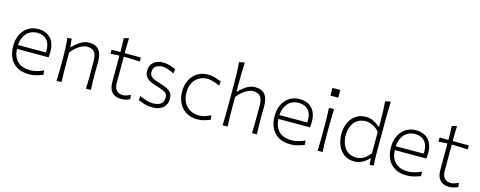

<svg xmlns="http://www.w3.org/2000/svg" viewBox="-32 -1478 5508 2204"><g transform="rotate(15 2722.5 -376.0)"><path d="M317.9 10.3Q230.5 10.3 172.9 -24.4Q115.2 -59.1 87.2 -119.6Q59.1 -180.2 59.1 -257.8Q59.1 -334 87.4 -393.1Q115.7 -452.1 167.5 -485.8Q219.2 -519.5 289.1 -519.5Q381.8 -519.5 435.5 -463.4Q489.3 -407.2 489.3 -304.2Q489.3 -284.7 488.5 -268.3Q487.8 -252 485.4 -236.3H109.9Q113.8 -145 165.3 -91.6Q216.8 -38.1 321.3 -38.1Q354 -38.1 394.5 -48.6Q435.1 -59.1 476.1 -78.1L479.5 -24.9Q449.7 -15.1 407.5 -2.4Q365.2 10.3 317.9 10.3ZM441.4 -282.7Q447.3 -375.5 408.2 -424.1Q369.1 -472.7 290 -475.1Q207.5 -473.1 160.6 -419.9Q113.8 -366.7 109.9 -281.7Z M644 0Q646.5 -57.1 647.2 -110.1Q647.9 -163.1 647.9 -226.1V-277.3Q647.9 -332.5 645.3 -391.6Q642.6 -450.7 635.7 -508.3L686 -512.2L695.3 -414.6H702.6Q721.7 -436.5 751.7 -460.9Q781.7 -485.4 817.9 -502.4Q854 -519.5 890.6 -519.5Q975.1 -519.5 1011.7 -472.4Q1048.3 -425.3 1048.3 -336.9Q1048.3 -304.2 1047.6 -275.9Q1046.9 -247.6 1046.9 -226.1Q1046.9 -163.1 1047.6 -110.1Q1048.3 -57.1 1051.8 0H993.2Q995.6 -57.1 996.1 -109.9Q996.6 -162.6 996.6 -224.6V-326.2Q996.6 -397 971.2 -433.1Q945.8 -469.2 879.4 -469.2Q852.5 -469.2 819.6 -453.4Q786.6 -437.5 754.6 -410.6Q722.7 -383.8 698.7 -349.6V-224.6Q698.7 -162.6 699.5 -109.9Q700.2 -57.1 703.1 0Z M1414.1 10.3Q1341.8 10.3 1303.7 -30Q1265.6 -70.3 1265.6 -150.4Q1265.6 -241.7 1266.1 -324.5Q1266.6 -407.2 1266.6 -466.3L1161.6 -460V-508.3H1266.6Q1266.6 -551.8 1265.6 -591.1Q1264.6 -630.4 1262.2 -672.9L1320.8 -687.5Q1318.8 -636.7 1318.1 -597.2Q1317.4 -557.6 1317.4 -508.3H1509.3V-460Q1461.9 -463.4 1413.1 -465.1Q1364.3 -466.8 1317.4 -467.3V-156.7Q1317.4 -37.6 1422.9 -37.6Q1439.5 -37.6 1464.8 -45.7Q1490.2 -53.7 1509.3 -65.9L1515.6 -14.6Q1501.5 -6.8 1472.4 1.7Q1443.4 10.3 1414.1 10.3Z M1782.2 10.3Q1730 10.3 1686.3 -3.4Q1642.6 -17.1 1612.3 -29.3L1618.2 -80.6Q1661.1 -59.6 1702.6 -47.6Q1744.1 -35.6 1780.8 -35.6Q1814 -36.6 1841.8 -45.4Q1869.6 -54.2 1886.5 -76.7Q1903.3 -99.1 1903.3 -140.1Q1903.3 -166.5 1889.6 -182.9Q1876 -199.2 1844.5 -212.4Q1813 -225.6 1758.3 -241.2Q1720.2 -252.9 1688.2 -269.3Q1656.2 -285.6 1637 -312.7Q1617.7 -339.8 1617.7 -382.8Q1617.7 -443.4 1659.2 -481.4Q1700.7 -519.5 1773.9 -519.5Q1811.5 -519.5 1853.3 -506.8Q1895 -494.1 1923.3 -482.9L1918 -429.2Q1872.1 -451.7 1835 -462.2Q1797.9 -472.7 1779.3 -472.7Q1758.3 -471.7 1732.7 -464.8Q1707 -458 1688.5 -438.7Q1669.9 -419.4 1669.9 -379.9Q1669.9 -340.3 1697.8 -320.1Q1725.6 -299.8 1791.5 -281.2Q1840.3 -266.1 1877 -249.8Q1913.6 -233.4 1934.1 -207.3Q1954.6 -181.2 1954.6 -135.7Q1954.6 -96.7 1936.8 -63.2Q1918.9 -29.8 1880.9 -9.8Q1842.8 10.3 1782.2 10.3Z M2319.3 9.8Q2238.8 9.8 2182.4 -25.4Q2126 -60.5 2096.7 -120.6Q2067.4 -180.7 2067.4 -254.9Q2067.4 -330.1 2096.4 -389.9Q2125.5 -449.7 2179.7 -484.6Q2233.9 -519.5 2310.1 -519.5Q2349.1 -519.5 2392.3 -506.3Q2435.5 -493.2 2465.3 -481.4L2461.4 -428.7Q2412.1 -451.7 2372.8 -461.2Q2333.5 -470.7 2314 -470.7Q2225.1 -468.8 2172.1 -411.6Q2119.1 -354.5 2119.1 -255.9Q2119.1 -194.8 2142.1 -146Q2165 -97.2 2210.7 -68.4Q2256.3 -39.6 2325.7 -38.1Q2386.7 -38.1 2462.4 -78.1L2469.7 -25.4Q2442.4 -15.1 2403.1 -2.7Q2363.8 9.8 2319.3 9.8Z M2617.2 0Q2619.6 -57.1 2620.4 -110.1Q2621.1 -163.1 2621.1 -226.1V-507.8Q2621.1 -573.2 2618.9 -633.3Q2616.7 -693.4 2611.8 -749.5L2677.2 -761.7Q2673.8 -698.7 2672.6 -636.5Q2671.4 -574.2 2671.4 -507.8V-416H2678.7Q2697.3 -437.5 2726.8 -461.7Q2756.3 -485.8 2792 -502.7Q2827.6 -519.5 2863.8 -519.5Q2948.2 -519.5 2984.9 -472.4Q3021.5 -425.3 3021.5 -336.9Q3021.5 -304.2 3020.8 -275.9Q3020 -247.6 3020 -226.1Q3020 -163.1 3020.8 -110.1Q3021.5 -57.1 3024.9 0H2966.3Q2968.8 -57.1 2969.2 -109.9Q2969.7 -162.6 2969.7 -224.6V-326.2Q2969.7 -397 2944.3 -433.1Q2918.9 -469.2 2852.5 -469.2Q2825.7 -469.2 2792.5 -453.4Q2759.3 -437.5 2727.3 -410.6Q2695.3 -383.8 2671.4 -349.6V-224.6Q2671.4 -162.6 2672.4 -109.9Q2673.3 -57.1 2676.3 0Z M3424.8 10.3Q3337.4 10.3 3279.8 -24.4Q3222.2 -59.1 3194.1 -119.6Q3166 -180.2 3166 -257.8Q3166 -334 3194.3 -393.1Q3222.7 -452.1 3274.4 -485.8Q3326.2 -519.5 3396 -519.5Q3488.8 -519.5 3542.5 -463.4Q3596.2 -407.2 3596.2 -304.2Q3596.2 -284.7 3595.5 -268.3Q3594.7 -252 3592.3 -236.3H3216.8Q3220.7 -145 3272.2 -91.6Q3323.7 -38.1 3428.2 -38.1Q3460.9 -38.1 3501.5 -48.6Q3542 -59.1 3583 -78.1L3586.4 -24.9Q3556.6 -15.1 3514.4 -2.4Q3472.2 10.3 3424.8 10.3ZM3548.3 -282.7Q3554.2 -375.5 3515.1 -424.1Q3476.1 -472.7 3397 -475.1Q3314.5 -473.1 3267.6 -419.9Q3220.7 -366.7 3216.8 -281.7Z M3724.4 -740.8H3817.3V-649.5H3724.4ZM3746.1 0Q3748.5 -57.1 3749.3 -110.1Q3750 -163.1 3750 -226.1V-277.3Q3750 -342.3 3748.8 -396.7Q3747.6 -451.2 3744.6 -508.3L3805.2 -510.3Q3802.2 -452.6 3801.3 -397.7Q3800.3 -342.8 3800.3 -277.3V-226.1Q3800.3 -163.1 3801.3 -110.1Q3802.2 -57.1 3805.2 0Z M4183.6 10.3Q4109.4 10.3 4059.6 -26.4Q4009.8 -63 3984.6 -123.8Q3959.5 -184.6 3959.5 -255.9Q3959.5 -331.5 3986.6 -391.1Q4013.7 -450.7 4064.2 -485.1Q4114.7 -519.5 4185.5 -519.5Q4237.8 -519.5 4279.5 -496.8Q4321.3 -474.1 4349.6 -447.3H4356.4V-507.8Q4356.4 -573.2 4354.5 -633.3Q4352.5 -693.4 4347.7 -749.5L4412.6 -761.7Q4409.7 -698.7 4408.4 -636.5Q4407.2 -574.2 4407.2 -507.8V-226.1Q4407.2 -163.1 4408 -110.1Q4408.7 -57.1 4411.6 0H4362.8L4359.4 -72.3H4353Q4274.4 10.3 4183.6 10.3ZM4192.9 -38.6Q4288.1 -39.6 4356.4 -134.8V-387.2Q4321.8 -429.2 4278.3 -449.7Q4234.9 -470.2 4194.8 -470.7Q4132.8 -469.2 4092 -440.4Q4051.3 -411.6 4031.5 -363.5Q4011.7 -315.4 4011.7 -255.9Q4011.7 -199.2 4030.5 -150.1Q4049.3 -101.1 4089.4 -70.6Q4129.4 -40 4192.9 -38.6Z M4807.6 10.3Q4720.2 10.3 4662.6 -24.4Q4605 -59.1 4576.9 -119.6Q4548.8 -180.2 4548.8 -257.8Q4548.8 -334 4577.1 -393.1Q4605.5 -452.1 4657.2 -485.8Q4709 -519.5 4778.8 -519.5Q4871.6 -519.5 4925.3 -463.4Q4979 -407.2 4979 -304.2Q4979 -284.7 4978.3 -268.3Q4977.5 -252 4975.1 -236.3H4599.6Q4603.5 -145 4655 -91.6Q4706.5 -38.1 4811 -38.1Q4843.8 -38.1 4884.3 -48.6Q4924.8 -59.1 4965.8 -78.1L4969.2 -24.9Q4939.5 -15.1 4897.2 -2.4Q4855 10.3 4807.6 10.3ZM4931.2 -282.7Q4937 -375.5 4897.9 -424.1Q4858.9 -472.7 4779.8 -475.1Q4697.3 -473.1 4650.4 -419.9Q4603.5 -366.7 4599.6 -281.7Z M5312 10.3Q5239.7 10.3 5201.7 -30Q5163.6 -70.3 5163.6 -150.4Q5163.6 -241.7 5164.1 -324.5Q5164.6 -407.2 5164.6 -466.3L5059.6 -460V-508.3H5164.6Q5164.6 -551.8 5163.6 -591.1Q5162.6 -630.4 5160.2 -672.9L5218.8 -687.5Q5216.8 -636.7 5216.1 -597.2Q5215.3 -557.6 5215.3 -508.3H5407.2V-460Q5359.9 -463.4 5311 -465.1Q5262.2 -466.8 5215.3 -467.3V-156.7Q5215.3 -37.6 5320.8 -37.6Q5337.4 -37.6 5362.8 -45.7Q5388.2 -53.7 5407.2 -65.9L5413.6 -14.6Q5399.4 -6.8 5370.4 1.7Q5341.3 10.3 5312 10.3Z"/></g></svg>

Font: Pinar-DS3-FD Light
Style: Regular
Weight: 300
Designer: Amin Abedi
Version: Version 3.000